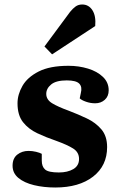

<svg xmlns="http://www.w3.org/2000/svg" viewBox="-20 -821 539 855"><path d="M242 -53Q281 -53 306.5 -68Q332 -83 332 -113Q332 -143 306 -159.5Q280 -176 230 -194Q186 -209 146.5 -227.5Q107 -246 82.5 -277Q58 -308 58 -361Q58 -400 80 -438.5Q102 -477 152 -502.5Q202 -528 285 -528Q331 -528 372 -515.5Q413 -503 438.5 -478.5Q464 -454 464 -419Q464 -392 446.5 -376.5Q429 -361 404 -361Q383 -361 363 -368Q343 -375 335 -383L340 -407Q347 -434 333 -448.5Q319 -463 277 -463Q230 -463 208 -445Q186 -427 186 -403Q186 -377 212.5 -361Q239 -345 286 -328Q328 -312 367 -293.5Q406 -275 431.5 -245Q457 -215 457 -166Q457 -83 394.5 -34.5Q332 14 226 14Q175 14 131.5 3.5Q88 -7 62 -28.5Q36 -50 36 -83Q36 -116 57 -132.5Q78 -149 107 -149Q124 -149 140.5 -145Q157 -141 166 -136V-106Q166 -79 181 -66Q196 -53 242 -53ZM292 -768Q304 -783 316.5 -792Q329 -801 346 -801Q375 -801 391.5 -775.5Q408 -750 404 -705L212 -579L178 -614Z"/></svg>

Font: Literata 12pt
Style: Bold Italic
Weight: 700
Italic angle: -2°
Designer: Latin by Veronika Burian and Jose Scaglione. Greek by Irene Vlachou. Cyrillic by Vera Evstafieva
Foundry: TypeTogether
Version: Version 3.002